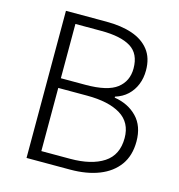

<svg xmlns="http://www.w3.org/2000/svg" viewBox="-108 -824 858 919"><g transform="rotate(15 321.0 -364.5)"><path d="M106 0V-729H307Q381 -729 435 -710.5Q489 -692 519.5 -653Q550 -614 550 -552Q550 -514 537 -482Q524 -450 499.5 -427Q475 -404 439 -393V-388Q508 -377 551 -332.5Q594 -288 594 -212Q594 -142 560 -95Q526 -48 465 -24Q404 0 322 0ZM166 -411H288Q397 -411 443.5 -447Q490 -483 490 -546Q490 -619 440.5 -649.5Q391 -680 294 -680H166ZM166 -50H309Q414 -50 474.5 -89.5Q535 -129 535 -213Q535 -290 475.5 -326.5Q416 -363 309 -363H166Z"/></g></svg>

Font: Noto Sans HK Thin Light
Style: Regular
Weight: 300
Version: Version 2.004-H2;hotconv 1.0.118;makeotfexe 2.5.65603